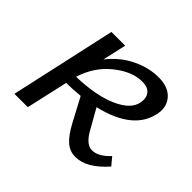

<svg xmlns="http://www.w3.org/2000/svg" viewBox="-106 -563 711 711"><g transform="rotate(45 249.0 -207.5)"><path d="M449 -93 474 -63Q413 6 355 6Q325 6 303 -13.5Q281 -33 259 -74L209 -168Q163 -164 137 -164L100 0H30L122 -416H194L173 -323Q211 -371 262 -396Q313 -421 365 -421Q415 -421 440 -393Q465 -365 457 -324Q437 -217 280 -180L327 -97Q352 -55 381 -55Q414 -55 449 -93ZM333 -367Q280 -367 224.5 -322.5Q169 -278 147 -206Q249 -209 312 -237Q375 -265 383 -308Q388 -335 375 -351Q362 -367 333 -367Z"/></g></svg>

Font: EauTestInfant Medium
Style: Italic
Weight: 500
Italic angle: -12°
Designer: Christian Thalmann (Catharsis Fonts)
Version: Version 0.001;PS 000.001;hotconv 1.0.88;makeotf.lib2.5.64775